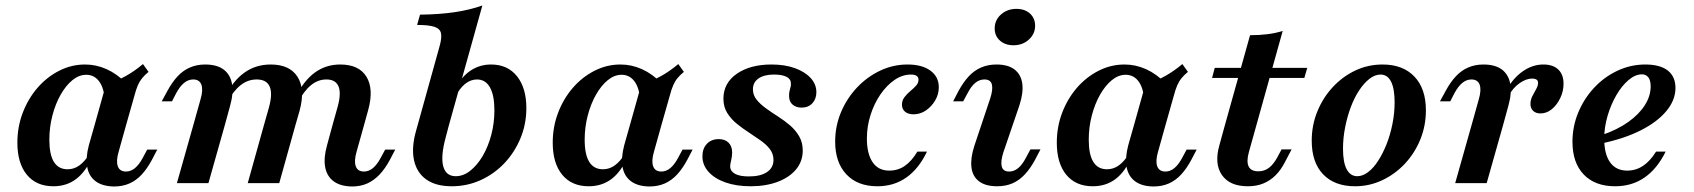

<svg xmlns="http://www.w3.org/2000/svg" viewBox="-20 -661 6115 693"><path d="M172.6 11.3Q111.3 11.3 77 -30.2Q42.7 -71.8 42.7 -146Q42.7 -203.2 62.1 -254Q81.5 -304.8 115.3 -344Q149.2 -383.1 193.5 -405.6Q237.9 -428.2 287.1 -428.2Q327.4 -428.2 364.9 -411.3Q402.4 -394.4 434.7 -361.3L357.3 -309.7Q353.2 -348.4 335.9 -369.8Q318.5 -391.1 291.1 -391.1Q265.3 -391.1 241.5 -371.8Q217.7 -352.4 198.8 -319Q179.8 -285.5 169 -243.5Q158.1 -201.6 158.1 -156.5Q158.1 -103.2 174.6 -76.6Q191.1 -50 224.2 -50Q247.6 -50 267.3 -64.5Q287.1 -79 304 -107.3L312.1 -93.5Q289.5 -41.1 254.8 -14.9Q220.2 11.3 172.6 11.3ZM321 -208.1 362.1 -354.8Q401.6 -368.5 433.5 -386.3Q465.3 -404 496 -429.8L516.1 -401.6Q502.4 -390.3 493.1 -379Q483.9 -367.7 477.4 -352.8Q471 -337.9 465.3 -316.1L434.7 -208.1ZM408.1 -112.9Q398.4 -79.8 405.2 -60.9Q412.1 -41.9 434.7 -41.9Q452.4 -41.9 467.3 -54.4Q482.3 -66.9 495.2 -91.1L511.3 -121H547.6L528.2 -83.9Q511.3 -52.4 491.5 -31Q471.8 -9.7 447.2 1.2Q422.6 12.1 391.1 12.1Q349.2 11.3 325 -6.9Q300.8 -25 294.8 -58.1Q288.7 -91.1 300.8 -137.1L321 -208.1H434.7Z M932.3 -208.1 950.8 -273.4Q964.5 -323.4 953.2 -348.8Q941.9 -374.2 906.5 -374.2Q874.2 -374.2 848 -353.2Q821.8 -332.3 799.2 -290.3L791.1 -310.5Q821 -369.4 862.1 -398.8Q903.2 -428.2 957.3 -428.2Q1025.8 -428.2 1054 -383.5Q1082.3 -338.7 1061.3 -261.3L1046 -208.1ZM1179.8 -208.1 1199.2 -277.4Q1212.1 -325 1201.6 -349.6Q1191.1 -374.2 1158.1 -374.2Q1127.4 -374.2 1102 -353.2Q1076.6 -332.3 1054.8 -290.3L1046.8 -310.5Q1076.6 -370.2 1116.5 -399.2Q1156.5 -428.2 1208.1 -428.2Q1275.8 -428.2 1302.8 -383.9Q1329.8 -339.5 1308.9 -263.7L1293.5 -208.1ZM677.4 -208.1 704 -303.2Q713.7 -336.3 706.9 -355.2Q700 -374.2 677.4 -374.2Q659.7 -374.2 644.8 -362.1Q629.8 -350 616.1 -325L600.8 -295.2H563.7L583.9 -332.3Q600.8 -363.7 620.6 -385.1Q640.3 -406.5 665.3 -417.3Q690.3 -428.2 720.2 -428.2Q762.9 -428.2 787.1 -410.1Q811.3 -391.9 817.3 -358.5Q823.4 -325 810.5 -279L791.1 -208.1ZM618.5 0 677.4 -208.1H791.1L732.3 0ZM874.2 0 932.3 -208.1H1046L987.9 0ZM1266.9 -112.9Q1257.3 -79.8 1264.1 -60.9Q1271 -41.9 1293.5 -41.9Q1311.3 -41.9 1326.2 -54.4Q1341.1 -66.9 1354 -91.1L1370.2 -121H1406.5L1387.1 -83.9Q1370.2 -52.4 1350 -31Q1329.8 -9.7 1305.6 1.2Q1281.5 12.1 1250 12.1Q1208.1 11.3 1183.9 -6.9Q1159.7 -25 1153.6 -58.1Q1147.6 -91.1 1160.5 -137.1L1179.8 -208.1H1293.5Z M1610.5 11.3Q1553.2 11.3 1518.5 -13.3Q1483.9 -37.9 1474.2 -83.5Q1464.5 -129 1482.3 -191.1L1487.1 -208.1H1600L1588.7 -165.3Q1570.2 -96.8 1579.8 -60.9Q1589.5 -25 1625 -25Q1652.4 -25 1677.4 -44.8Q1702.4 -64.5 1722.2 -98Q1741.9 -131.5 1753.2 -174.2Q1764.5 -216.9 1764.5 -262.9Q1764.5 -316.9 1748.4 -345.6Q1732.3 -374.2 1701.6 -374.2Q1678.2 -374.2 1658.1 -357.7Q1637.9 -341.1 1623.4 -310.5L1625 -340.3Q1643.5 -382.3 1677 -405.2Q1710.5 -428.2 1752.4 -428.2Q1812.1 -428.2 1846 -385.9Q1879.8 -343.5 1879.8 -271Q1879.8 -212.9 1858.5 -161.7Q1837.1 -110.5 1800.4 -71.8Q1763.7 -33.1 1714.9 -10.9Q1666.1 11.3 1610.5 11.3ZM1487.1 -208.1 1566.9 -495.2Q1575 -524.2 1571.8 -540.7Q1568.5 -557.3 1548.4 -564.1Q1528.2 -571 1485.5 -571L1496 -608.1Q1565.3 -608.9 1620.2 -616.9Q1675 -625 1721 -641.1L1600 -208.1Z M2104.8 11.3Q2043.5 11.3 2009.3 -30.2Q1975 -71.8 1975 -146Q1975 -203.2 1994.4 -254Q2013.7 -304.8 2047.6 -344Q2081.5 -383.1 2125.8 -405.6Q2170.2 -428.2 2219.4 -428.2Q2259.7 -428.2 2297.2 -411.3Q2334.7 -394.4 2366.9 -361.3L2289.5 -309.7Q2285.5 -348.4 2268.1 -369.8Q2250.8 -391.1 2223.4 -391.1Q2197.6 -391.1 2173.8 -371.8Q2150 -352.4 2131 -319Q2112.1 -285.5 2101.2 -243.5Q2090.3 -201.6 2090.3 -156.5Q2090.3 -103.2 2106.9 -76.6Q2123.4 -50 2156.5 -50Q2179.8 -50 2199.6 -64.5Q2219.4 -79 2236.3 -107.3L2244.4 -93.5Q2221.8 -41.1 2187.1 -14.9Q2152.4 11.3 2104.8 11.3ZM2253.2 -208.1 2294.4 -354.8Q2333.9 -368.5 2365.7 -386.3Q2397.6 -404 2428.2 -429.8L2448.4 -401.6Q2434.7 -390.3 2425.4 -379Q2416.1 -367.7 2409.7 -352.8Q2403.2 -337.9 2397.6 -316.1L2366.9 -208.1ZM2340.3 -112.9Q2330.6 -79.8 2337.5 -60.9Q2344.4 -41.9 2366.9 -41.9Q2384.7 -41.9 2399.6 -54.4Q2414.5 -66.9 2427.4 -91.1L2443.5 -121H2479.8L2460.5 -83.9Q2443.5 -52.4 2423.8 -31Q2404 -9.7 2379.4 1.2Q2354.8 12.1 2323.4 12.1Q2281.5 11.3 2257.3 -6.9Q2233.1 -25 2227 -58.1Q2221 -91.1 2233.1 -137.1L2253.2 -208.1H2366.9Z M2689.5 11.3Q2637.9 11.3 2598.8 -2.4Q2559.7 -16.1 2537.5 -40.7Q2515.3 -65.3 2515.3 -96.8Q2515.3 -125 2531.5 -141.9Q2547.6 -158.9 2574.2 -158.9Q2596.8 -158.9 2609.7 -146Q2622.6 -133.1 2622.6 -110.5Q2622.6 -96.8 2619 -82.3Q2615.3 -67.7 2615.3 -58.9Q2616.9 -41.9 2633.9 -33.1Q2650.8 -24.2 2683.1 -24.2Q2725 -24.2 2748.4 -39.9Q2771.8 -55.6 2771.8 -83.9Q2771.8 -105.6 2758.9 -122.6Q2746 -139.5 2725.4 -154Q2704.8 -168.5 2681.9 -183.5Q2658.9 -198.4 2638.3 -215.3Q2617.7 -232.3 2604.4 -254Q2591.1 -275.8 2591.1 -304.8Q2591.1 -361.3 2639.5 -394.8Q2687.9 -428.2 2764.5 -428.2Q2812.1 -428.2 2848.4 -415.3Q2884.7 -402.4 2905.6 -379.8Q2926.6 -357.3 2926.6 -328.2Q2926.6 -304 2912.1 -288.3Q2897.6 -272.6 2873.4 -272.6Q2853.2 -272.6 2840.7 -283.5Q2828.2 -294.4 2828.2 -312.9Q2827.4 -325.8 2831.5 -339.1Q2835.5 -352.4 2834.7 -359.7Q2834.7 -375.8 2818.5 -383.9Q2802.4 -391.9 2773.4 -391.9Q2737.9 -391.9 2717.7 -377.8Q2697.6 -363.7 2697.6 -338.7Q2697.6 -317.7 2710.9 -301.2Q2724.2 -284.7 2744.4 -270.2Q2764.5 -255.6 2787.9 -240.7Q2811.3 -225.8 2831.5 -208.5Q2851.6 -191.1 2864.5 -169Q2877.4 -146.8 2877.4 -117.7Q2877.4 -79 2853.6 -50Q2829.8 -21 2787.1 -4.8Q2744.4 11.3 2689.5 11.3Z M3146.8 11.3Q3075 11.3 3034.7 -31.9Q2994.4 -75 2994.4 -150Q2994.4 -205.6 3015.3 -255.6Q3036.3 -305.6 3072.6 -344.4Q3108.9 -383.1 3156 -405.6Q3203.2 -428.2 3255.6 -428.2Q3308.1 -428.2 3338.3 -406Q3368.5 -383.9 3368.5 -346Q3368.5 -321 3355.6 -298.8Q3342.7 -276.6 3322.2 -262.5Q3301.6 -248.4 3277.4 -248.4Q3258.1 -248.4 3246.8 -257.7Q3235.5 -266.9 3235.5 -283.1Q3235.5 -298.4 3244.4 -310.1Q3253.2 -321.8 3265.3 -331.9Q3277.4 -341.9 3286.3 -351.6Q3295.2 -361.3 3295.2 -373.4Q3295.2 -391.9 3267.7 -391.9Q3237.1 -391.9 3208.9 -372.6Q3180.6 -353.2 3158.1 -320.6Q3135.5 -287.9 3122.2 -246.4Q3108.9 -204.8 3108.9 -161.3Q3108.9 -106.5 3129.4 -75.8Q3150 -45.2 3189.5 -45.2Q3221 -45.2 3245.6 -62.1Q3270.2 -79 3291.1 -113.7H3325.8Q3296 -51.6 3251.2 -20.2Q3206.5 11.3 3146.8 11.3Z M3601.6 -111.3Q3591.1 -79 3595.6 -60.5Q3600 -41.9 3622.6 -41.9Q3640.3 -41.9 3655.2 -54.4Q3670.2 -66.9 3683.1 -91.9L3699.2 -121.8H3735.5L3716.1 -84.7Q3699.2 -53.2 3679.4 -31.9Q3659.7 -10.5 3635.1 0.4Q3610.5 11.3 3579 11.3Q3537.1 11.3 3513.7 -6.5Q3490.3 -24.2 3486.3 -56.9Q3482.3 -89.5 3496.8 -134.7L3554 -305.6Q3564.5 -337.9 3560.1 -356Q3555.6 -374.2 3533.1 -374.2Q3515.3 -374.2 3500.4 -362.1Q3485.5 -350 3472.6 -325L3456.5 -295.2H3420.2L3439.5 -332.3Q3456.5 -363.7 3476.2 -385.1Q3496 -406.5 3521 -417.3Q3546 -428.2 3576.6 -428.2Q3618.5 -428.2 3641.9 -410.1Q3665.3 -391.9 3669.8 -359.3Q3674.2 -326.6 3659.7 -281.5ZM3637.9 -497.6Q3608.1 -497.6 3589.1 -514.5Q3570.2 -531.5 3570.2 -558.1Q3570.2 -588.7 3593.1 -608.9Q3616.1 -629 3648.4 -629Q3679 -629 3697.6 -612.1Q3716.1 -595.2 3716.1 -567.7Q3716.1 -538.7 3693.5 -518.1Q3671 -497.6 3637.9 -497.6Z M3924.2 11.3Q3862.9 11.3 3828.6 -30.2Q3794.4 -71.8 3794.4 -146Q3794.4 -203.2 3813.7 -254Q3833.1 -304.8 3866.9 -344Q3900.8 -383.1 3945.2 -405.6Q3989.5 -428.2 4038.7 -428.2Q4079 -428.2 4116.5 -411.3Q4154 -394.4 4186.3 -361.3L4108.9 -309.7Q4104.8 -348.4 4087.5 -369.8Q4070.2 -391.1 4042.7 -391.1Q4016.9 -391.1 3993.1 -371.8Q3969.4 -352.4 3950.4 -319Q3931.5 -285.5 3920.6 -243.5Q3909.7 -201.6 3909.7 -156.5Q3909.7 -103.2 3926.2 -76.6Q3942.7 -50 3975.8 -50Q3999.2 -50 4019 -64.5Q4038.7 -79 4055.6 -107.3L4063.7 -93.5Q4041.1 -41.1 4006.5 -14.9Q3971.8 11.3 3924.2 11.3ZM4072.6 -208.1 4113.7 -354.8Q4153.2 -368.5 4185.1 -386.3Q4216.9 -404 4247.6 -429.8L4267.7 -401.6Q4254 -390.3 4244.8 -379Q4235.5 -367.7 4229 -352.8Q4222.6 -337.9 4216.9 -316.1L4186.3 -208.1ZM4159.7 -112.9Q4150 -79.8 4156.9 -60.9Q4163.7 -41.9 4186.3 -41.9Q4204 -41.9 4219 -54.4Q4233.9 -66.9 4246.8 -91.1L4262.9 -121H4299.2L4279.8 -83.9Q4262.9 -52.4 4243.1 -31Q4223.4 -9.7 4198.8 1.2Q4174.2 12.1 4142.7 12.1Q4100.8 11.3 4076.6 -6.9Q4052.4 -25 4046.4 -58.1Q4040.3 -91.1 4052.4 -137.1L4072.6 -208.1H4186.3Z M4400.8 -208.1 4491.9 -533.9Q4525 -533.9 4554 -537.5Q4583.1 -541.1 4609.7 -549.2L4514.5 -208.1ZM4354.8 -379.8 4364.5 -416.1H4698.4L4687.9 -379.8ZM4483.9 11.3Q4418.5 11.3 4390.3 -29.4Q4362.1 -70.2 4381.5 -137.9L4400.8 -208.1H4514.5L4487.9 -112.9Q4478.2 -78.2 4486.7 -60.5Q4495.2 -42.7 4521.8 -42.7Q4543.5 -42.7 4560.1 -55.2Q4576.6 -67.7 4591.1 -94.4L4605.6 -121.8H4641.9L4616.9 -74.2Q4603.2 -47.6 4583.9 -28.2Q4564.5 -8.9 4539.9 1.2Q4515.3 11.3 4483.9 11.3Z M4871 11.3Q4796.8 11.3 4755.6 -31.9Q4714.5 -75 4714.5 -153.2Q4714.5 -208.9 4734.7 -258.5Q4754.8 -308.1 4790.3 -346.4Q4825.8 -384.7 4871.8 -406.5Q4917.7 -428.2 4970.2 -428.2Q5043.5 -428.2 5085.1 -384.7Q5126.6 -341.1 5126.6 -262.9Q5126.6 -207.3 5106.5 -157.7Q5086.3 -108.1 5050.8 -70.2Q5015.3 -32.3 4969 -10.5Q4922.6 11.3 4871 11.3ZM4879 -25Q4898.4 -25 4918.1 -39.9Q4937.9 -54.8 4954.8 -81.5Q4971.8 -108.1 4985.1 -141.9Q4998.4 -175.8 5006 -214.5Q5013.7 -253.2 5013.7 -291.9Q5013.7 -341.1 5000.8 -366.5Q4987.9 -391.9 4962.9 -391.9Q4942.7 -391.9 4923 -376.6Q4903.2 -361.3 4885.9 -335.1Q4868.5 -308.9 4855.6 -274.6Q4842.7 -240.3 4835.1 -201.6Q4827.4 -162.9 4827.4 -124.2Q4827.4 -75 4840.7 -50Q4854 -25 4879 -25Z M5291.1 -208.1 5317.7 -303.2Q5327.4 -336.3 5320.6 -355.2Q5313.7 -374.2 5291.1 -374.2Q5273.4 -374.2 5258.5 -362.1Q5243.5 -350 5229.8 -325L5214.5 -295.2H5177.4L5197.6 -332.3Q5214.5 -363.7 5234.3 -385.1Q5254 -406.5 5279 -417.3Q5304 -428.2 5333.9 -428.2Q5376.6 -428.2 5400.8 -410.1Q5425 -391.9 5431 -358.5Q5437.1 -325 5424.2 -279L5404.8 -208.1ZM5232.3 0 5291.1 -208.1H5404.8L5346 0ZM5540.3 -251.6Q5523.4 -251.6 5513.7 -260.9Q5504 -270.2 5504 -285.5Q5504 -300.8 5510.9 -314.1Q5517.7 -327.4 5524.6 -339.5Q5531.5 -351.6 5531.5 -362.1Q5531.5 -377.4 5509.7 -377.4Q5488.7 -377.4 5464.9 -360.9Q5441.1 -344.4 5426.6 -316.9L5418.5 -337.9Q5442.7 -380.6 5477.4 -404.4Q5512.1 -428.2 5550.8 -428.2Q5585.5 -428.2 5604.4 -410.1Q5623.4 -391.9 5623.4 -358.9Q5623.4 -331.5 5611.3 -306.5Q5599.2 -281.5 5580.6 -266.5Q5562.1 -251.6 5540.3 -251.6Z M5809.7 11.3Q5737.1 11.3 5696.4 -31Q5655.6 -73.4 5655.6 -149.2Q5655.6 -204.8 5676.6 -255.2Q5697.6 -305.6 5734.3 -344.8Q5771 -383.9 5818.5 -406Q5866.1 -428.2 5918.5 -428.2Q5971.8 -428.2 5999.6 -406.5Q6027.4 -384.7 6027.4 -343.5Q6027.4 -300 5994.8 -260.5Q5962.1 -221 5902.4 -190.7Q5842.7 -160.5 5761.3 -143.5V-173.4Q5817.7 -192.7 5856.9 -220.6Q5896 -248.4 5916.9 -281.5Q5937.9 -314.5 5937.9 -349.2Q5937.9 -371 5929.4 -381.9Q5921 -392.7 5906.5 -392.7Q5882.3 -392.7 5858.1 -372.2Q5833.9 -351.6 5814.1 -317.7Q5794.4 -283.9 5782.3 -242.7Q5770.2 -201.6 5770.2 -160.5Q5770.2 -104.8 5791.5 -75Q5812.9 -45.2 5853.2 -45.2Q5884.7 -45.2 5910.5 -62.5Q5936.3 -79.8 5957.3 -113.7H5991.9Q5961.3 -51.6 5915.7 -20.2Q5870.2 11.3 5809.7 11.3Z"/></svg>

Font: Playfair 9pt
Style: Bold Italic
Weight: 700
Italic angle: -15.6°
Designer: Claus Eggers Sørensen
Foundry: Claus Eggers Sørensen
Version: Version 2.203